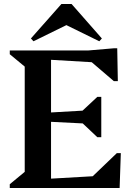

<svg xmlns="http://www.w3.org/2000/svg" viewBox="-20 -943 667 963"><path d="M29 0V-19L104 -81V-609L29 -671V-690H424L553 -701H568L571 -536H551L440 -631L236 -643V-379L394 -388L468 -457H488V-255H468L395 -324L236 -332V-47L445 -59L566 -175H586L580 0ZM148 -736 135 -750 288 -923H339L491 -750L478 -736L313 -817Z"/></svg>

Font: Platypi Medium
Style: Regular
Weight: 500
Designer: David Sargent
Foundry: Bolt Cutter Type
Version: Version 1.200; ttfautohint (v1.8.4.7-5d5b)